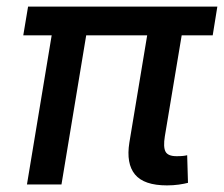

<svg xmlns="http://www.w3.org/2000/svg" viewBox="-20 -561 681 584"><path d="M487.8 2.9Q418 2.9 390.6 -30.3Q363.3 -63.5 373.5 -127.4L437.5 -512.7H542.5L481.4 -146.5Q476.1 -113.8 483.4 -99.9Q490.7 -85.9 517.1 -85.9Q529.3 -85.9 536.4 -86.7Q543.5 -87.4 549.3 -88.9L551.8 -4.9Q541 -2 523.9 0.5Q506.8 2.9 487.8 2.9ZM62 0 147 -512.7H252L167 0ZM50.8 -453.6 65.4 -541H641.1L627 -453.6Z"/></svg>

Font: Inter 17pt Medium
Style: Italic
Weight: 500
Italic angle: -9.3988°
Version: Version 4.001;git-66647c0bb